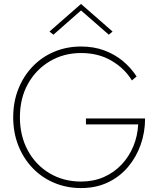

<svg xmlns="http://www.w3.org/2000/svg" viewBox="-20 -945 808 974"><path d="M416 -314H681Q678 -255 656.5 -203Q635 -151 597 -110.5Q559 -70 507 -47Q455 -24 391 -24Q302 -24 231.5 -66Q161 -108 121 -182Q81 -256 81 -350Q81 -446 121.5 -519Q162 -592 232.5 -634Q303 -676 391 -676Q480 -676 546.5 -636.5Q613 -597 649 -537L673 -557Q643 -603 602 -636.5Q561 -670 508.5 -689.5Q456 -709 391 -709Q318 -709 255 -682.5Q192 -656 145.5 -607.5Q99 -559 73 -493.5Q47 -428 47 -350Q47 -272 73 -206.5Q99 -141 145.5 -92.5Q192 -44 255 -17.5Q318 9 391 9Q467 9 527 -19.5Q587 -48 629 -97.5Q671 -147 693.5 -210.5Q716 -274 716 -344H416ZM391 -892 532 -769 551 -785 391 -925 231 -785 251 -769Z"/></svg>

Font: Jost ExtraLight
Style: Regular
Weight: 250
Version: Version 3.710